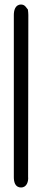

<svg xmlns="http://www.w3.org/2000/svg" viewBox="-20 -740 186 847"><path d="M41 41C41 60 45 87 73 87C99 87 106 59 104 40L105 -674C105 -682 104 -690 103 -698C96 -705 91 -720 73 -720C46 -720 41 -692 41 -674Z"/></svg>

Font: Scribbler
Style: Bd
Weight: 700
Designer: Mew Too
Foundry: Cannot Into Space Fonts
Version: Version 1.001